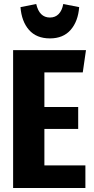

<svg xmlns="http://www.w3.org/2000/svg" viewBox="-20 -945 472 965"><path d="M231 -752Q163.1 -752 125.7 -794.7Q88.4 -837.4 83 -909.2L162.1 -924.8Q177.7 -856.9 231 -856.9Q257.8 -856.9 274.9 -874.5Q292 -892.1 297.9 -924.8L377.9 -909.2Q372.6 -837.9 335.2 -794.9Q297.9 -752 231 -752ZM412.1 -692.9 396 -581.1H203.1V-407.2H373V-296.9H203.1V-113.8H409.2V0H45.9V-692.9Z"/></svg>

Font: Fira Sans Compressed
Style: Bold
Weight: 700
Width: 1
Designer: Carrois Corporate & Edenspiekermann AG
Foundry: Carrois Corporate GbR & Edenspiekermann AG
Version: Version 4.203;PS 004.203;hotconv 1.0.88;makeotf.lib2.5.64775